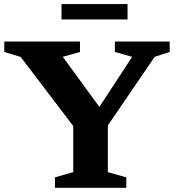

<svg xmlns="http://www.w3.org/2000/svg" viewBox="-20 -896 842 916"><path d="M78.5 -624.5 0.5 -648V-698H361.5V-648L279.5 -625L478 -353.5L432 -352L610.5 -625L528 -648V-698H789.5V-648L718 -625L494.5 -297.5V-74.5L582.5 -50V0H242V-50L329.5 -74.5V-294.5ZM273.5 -803V-876.5H588.5V-803Z"/></svg>

Font: Newsreader 9pt SemiBold
Style: Regular
Weight: 600
Designer: Hugues Gentile
Foundry: Production Type
Version: Version 1.003